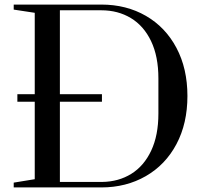

<svg xmlns="http://www.w3.org/2000/svg" viewBox="-20 -820 899 840"><path d="M40 -21 132 -36V-375H56V-408H132V-764L40 -778V-800H423Q533 -800 618.5 -750.5Q704 -701 752 -610.5Q800 -520 800 -400Q800 -280 752 -189.5Q704 -99 618 -49.5Q532 0 423 0H40ZM427 -24Q499 -25 554.5 -59.5Q610 -94 641.5 -161Q673 -228 673 -323V-477Q673 -573 641 -640Q609 -707 552.5 -741Q496 -775 423 -775H242V-408H426V-375H242V-24Z"/></svg>

Font: Prata
Style: Regular
Weight: 400
Designer: Ivan Petrov
Foundry: Cyreal
Version: Version 2.000